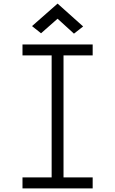

<svg xmlns="http://www.w3.org/2000/svg" viewBox="-20 -1047 640 1067"><path d="M105 0V-61H267V-739H105V-800H495V-739H333V-61H495V0ZM391 -860 300 -943 208 -862 158 -902 300 -1027 442 -900Z"/></svg>

Font: Victor Mono Thin Light
Style: Regular
Weight: 300
Monospace: yes
Version: Version 1.561;gftools[0.9.30]